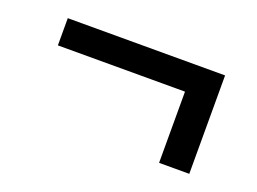

<svg xmlns="http://www.w3.org/2000/svg" viewBox="-54 -452 649 484"><g transform="rotate(20 270.0 -210.0)"><path d="M400 -78V-269H59V-342H481V-78Z"/></g></svg>

Font: IBM Plex Sans Condensed Text
Style: Regular
Weight: 450
Width: 3
Designer: Mike Abbink, Paul van der Laan, Pieter van Rosmalen
Foundry: Bold Monday
Version: Version 1.1